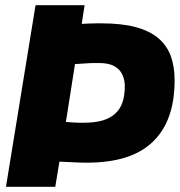

<svg xmlns="http://www.w3.org/2000/svg" viewBox="-20 -720 694 740"><path d="M3 0 117 -700H306L295 -628Q313 -629 327.5 -629.5Q342 -630 353 -630Q364 -630 372 -630Q449 -630 503 -615.5Q557 -601 590 -573Q623 -545 638 -504.5Q653 -464 653 -411Q653 -332 632 -273Q611 -214 569 -173.5Q527 -133 463.5 -113Q400 -93 313 -93Q298 -93 284 -93.5Q270 -94 253 -95Q236 -96 209 -97L193 0ZM304 -247Q345 -247 374.5 -255.5Q404 -264 423.5 -281.5Q443 -299 452 -325.5Q461 -352 461 -388Q461 -411 452 -431.5Q443 -452 421.5 -464.5Q400 -477 363 -477Q351 -477 341.5 -477Q332 -477 323 -476.5Q314 -476 301 -475Q288 -474 269 -473L234 -250Q251 -249 262 -248Q273 -247 283 -247Q293 -247 304 -247Z"/></svg>

Font: Georama ExtraCondensed Thin ExtraBold
Style: Italic
Weight: 800
Italic angle: -9°
Version: Version 1.001